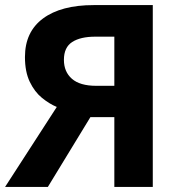

<svg xmlns="http://www.w3.org/2000/svg" viewBox="-25 -734 710 754"><path d="M330 -274 163 0H-5L198 -314Q169 -326 140 -349.5Q111 -373 92 -412.5Q73 -452 73 -510Q73 -609 144 -661.5Q215 -714 343 -714H575V0H424V-274ZM349 -590Q291 -590 258.5 -569Q226 -548 226 -499Q226 -452 257.5 -424.5Q289 -397 353 -397H424V-590Z"/></svg>

Font: RS Noto Sans
Style: Bold
Weight: 700
Designer: Monotype Design Team
Foundry: Monotype Imaging Inc.
Version: Version 3.10